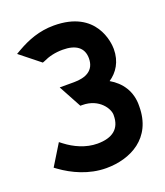

<svg xmlns="http://www.w3.org/2000/svg" viewBox="-116 -669 651 759"><g transform="rotate(-20 209.5 -289.5)"><path d="M17 -54C64 -20 129 11 202 11C303 11 407 -40 407 -174C409 -238 376 -282 331 -308C365 -331 390 -368 390 -422C390 -448 378 -590 198 -590C137 -590 87 -570 43 -545L24 -534L108 -467L116 -470C139 -481 166 -488 199 -488C253 -488 285 -466 285 -421C285 -369 246 -352 197 -352H137L189 -256H197C269 -256 302 -201 300 -175C300 -119 265 -92 202 -92C153 -92 107 -114 73 -140L60 -150L6 -62Z"/></g></svg>

Font: Charger Pro
Style: BlkNar
Weight: 900
Designer: Jasper
Foundry: Cannot Into Space Fonts
Version: Version 1.09